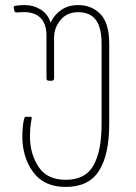

<svg xmlns="http://www.w3.org/2000/svg" viewBox="-20 -508 536 756"><path d="M288 -460Q244 -460 218.5 -429.5Q193 -399 193 -360V-200Q193 -190 183 -190H173Q163 -190 163 -200V-368Q163 -415 138 -439Q113 -463 63 -460L45 -459Q38 -459 37 -464L34 -477Q33 -483 39 -485Q56 -488 78 -488Q112 -488 140 -470.5Q168 -453 178 -422Q179 -418 181 -422Q194 -450 221.5 -469Q249 -488 288 -488Q341 -488 375.5 -452.5Q410 -417 410 -336V-20Q410 102 369.5 165Q329 228 239 228Q153 228 110.5 169.5Q68 111 68 30Q68 -12 75 -40Q77 -48 82 -48H100Q105 -48 105 -44Q105 -41 101.5 -21.5Q98 -2 98 30Q98 97 131.5 148.5Q165 200 239 200Q316 200 348 143.5Q380 87 380 -20V-336Q380 -399 357.5 -429.5Q335 -460 288 -460Z"/></svg>

Font: Barlow GEO Thin
Style: Regular
Weight: 100
Designer: Jeremy Tribby
Foundry: Tribby Type
Version: Version 1.408